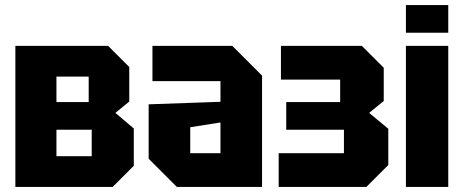

<svg xmlns="http://www.w3.org/2000/svg" viewBox="-20 -742 1840 762"><path d="M41 -560V0H427L511 -84V-232L438 -294L493 -339V-476L409 -560ZM204 -337V-438H332V-337ZM204 -122V-227H344V-122Z M570 -112V-328L855 -338V-420H585V-560H902L1020 -442V0H682ZM735 -237V-134H855V-256Z M1521 -87 1434 0H1086V-134H1345V-227H1116V-337H1330V-426H1095V-560H1416L1503 -473V-341L1445 -294L1521 -231Z M1591 0V-560H1759V0ZM1591 -612V-722H1759V-612Z"/></svg>

Font: Tektur SemiCondensed
Style: Bold
Weight: 700
Width: 4
Designer: Adam Jagosz
Foundry: Adam Jagosz
Version: Version 1.005;gftools[0.9.30]